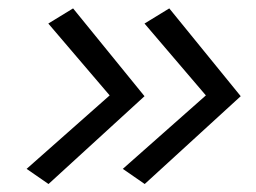

<svg xmlns="http://www.w3.org/2000/svg" viewBox="-20 -500 626 469"><path d="M98.5 -50.5 45 -87.5 261.5 -279V-251L98 -442.5L158.5 -479.5L333 -265ZM333.5 -50.5 280 -87.5 496.5 -279V-251L333 -442.5L393.5 -479.5L568 -265Z"/></svg>

Font: Karla
Style: Italic
Weight: 400
Italic angle: -8°
Designer: Jonathan Pinhorn
Version: Version 2.004;gftools[0.9.33]